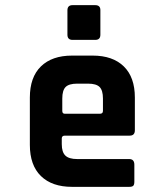

<svg xmlns="http://www.w3.org/2000/svg" viewBox="-20 -726 640 746"><path d="M242 -591V-686Q242 -706 262 -706H350Q370 -706 370 -687V-591Q370 -571 350 -571H262Q242 -571 242 -591ZM482 0H260Q182 0 139 -42Q96 -84 96 -163V-347Q96 -426 139 -468Q182 -510 260 -510H340Q418 -510 461 -468Q504 -426 504 -347V-220Q504 -199 484 -199H232Q220 -199 220 -188V-166Q220 -135 234 -121.5Q248 -108 280 -108H482Q502 -108 502 -86V-20Q502 -9 498 -4.5Q494 0 482 0ZM232 -284H368Q380 -284 380 -295V-343Q380 -375 367 -388Q354 -401 322 -401H280Q248 -401 235 -388Q222 -375 222 -343V-295Q222 -284 232 -284Z"/></svg>

Font: RajdhaniMono
Style: Bold
Weight: 700
Monospace: yes
Designer: Satya Rajpurohit, Jyotish Sonowal
Foundry: Indian Type Foundry
Version: Version 1.201;PS 1.0;hotconv 1.0.78;makeotf.lib2.5.61930; tt